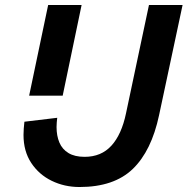

<svg xmlns="http://www.w3.org/2000/svg" viewBox="-20 -735 753 771"><path d="M97 -350.7 173.4 -715H307.7L231.7 -350.7ZM78 -246.2 209.8 -262Q208.8 -252.7 207.9 -243.4Q207.1 -234.1 207.1 -224.9Q207.1 -189.7 218.5 -162.6Q229.9 -135.6 255 -120.4Q280 -105.2 319.8 -105.2Q386.6 -105.2 427.4 -150.1Q468.3 -194.9 486.1 -280.3L578.2 -715H713.2L618.8 -272.6Q588.4 -129.2 513.2 -56.6Q437.9 16 299.3 16Q238.7 16 187.5 -9Q136.4 -33.9 105.4 -80.8Q74.4 -127.7 74.4 -193.2Q74.4 -205.3 75.4 -218.9Q76.4 -232.4 78 -246.2Z"/></svg>

Font: Wix Madefor Text
Style: Italic
Weight: 400
Italic angle: -12°
Designer: Dalton Maag Ltd
Foundry: Dalton Maag Ltd
Version: Version 3.100